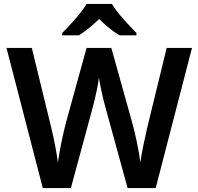

<svg xmlns="http://www.w3.org/2000/svg" viewBox="-20 -958 1011 978"><path d="M550 -938H421C394 -892 335 -828 297 -790V-778H382C417 -800 449 -827 485 -861C520 -827 554 -798 589 -778H675V-790C639 -826 577 -892 550 -938ZM958 -714H829L730 -308C718 -255 701 -179 695 -130C688 -189 668 -283 651 -342L547 -714H421L319 -344C303 -286 283 -193 275 -130C269 -179 254 -256 241 -308L142 -714H13L198 0H341L451 -406C464 -453 481 -532 484 -562C488 -532 505 -452 518 -408L630 0H773Z"/></svg>

Font: Noto Sans Khmer UI SemiBold
Style: Regular
Weight: 600
Designer: Danh Hong and the Monotype Design Team
Foundry: Monotype Imaging Inc.
Version: Version 2.002